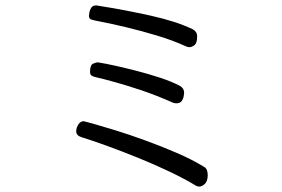

<svg xmlns="http://www.w3.org/2000/svg" viewBox="-20 -685 1040 708"><path d="M332 -609Q321 -611 314.5 -614Q308 -617 308 -627Q308 -630 309.5 -639Q311 -648 316.5 -656.5Q322 -665 335 -665Q337 -665 339 -664.5Q341 -664 342 -664Q443 -648 537 -627Q631 -606 691 -577Q707 -568 707 -551Q707 -526 697 -518.5Q687 -511 679 -511Q672 -511 666 -514Q618 -536 560 -553.5Q502 -571 443.5 -585Q385 -599 332 -609ZM630 -304Q624 -304 616 -307Q558 -333 503 -351.5Q448 -370 404.5 -382Q361 -394 335 -400Q324 -402 318 -406Q312 -410 312 -420Q312 -446 324 -450.5Q336 -455 338 -455Q344 -455 347 -454Q367 -451 403.5 -443Q440 -435 484.5 -423.5Q529 -412 571.5 -398Q614 -384 644 -368Q659 -359 659 -343Q659 -341 657.5 -331Q656 -321 650 -312.5Q644 -304 630 -304ZM263 -214Q272 -238 289 -238Q291 -238 323 -229Q355 -220 405.5 -204.5Q456 -189 515 -167.5Q574 -146 631 -121.5Q688 -97 732 -70Q740 -66 743 -57.5Q746 -49 746 -40Q746 -17 735.5 -7Q725 3 714 3Q709 3 703 0Q662 -25 606.5 -51.5Q551 -78 490.5 -102.5Q430 -127 375 -147Q320 -167 281 -179Q261 -185 261 -201Q261 -204 261.5 -207Q262 -210 263 -214Z"/></svg>

Font: Moon Stars Kai T HW
Style: Regular
Weight: 400
Designer: GuiWonder
Version: Version 1.101